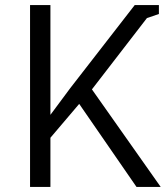

<svg xmlns="http://www.w3.org/2000/svg" viewBox="-20 -734 651 754"><path d="M611 0 341 -383 557 -663 604 -679V-714H509L256 -388L178 -283V-714H98V0H178V-193L291 -326L516 0Z"/></svg>

Font: Frost Regular
Style: Regular
Weight: 400
Designer: Lee Frost
Foundry: Lee Frost for Ice Communication Norge AS
Version: Version 2.011;hotconv 1.0.107;makeotfexe 2.5.65593